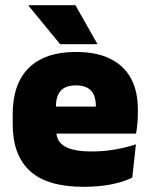

<svg xmlns="http://www.w3.org/2000/svg" viewBox="-20 -708 580 741"><path d="M303 13Q161.5 13 95.2 -48.5Q29 -110 29 -228.5V-267Q29 -384.5 91.2 -446Q153.5 -507.5 273 -507.5Q352.5 -507.5 405.5 -481.2Q458.5 -455 485.2 -405.8Q512 -356.5 512 -287V-271.5Q512 -251.5 510.2 -230.8Q508.5 -210 505 -192.5H346.5Q348.5 -223 349.2 -250Q350 -277 350 -298.5Q350 -324.5 342 -342.2Q334 -360 317 -369.2Q300 -378.5 273 -378.5Q232.5 -378.5 214.2 -357.5Q196 -336.5 196 -298V-253.5L197 -234.5V-203.5Q197 -188 202.5 -173.5Q208 -159 222.8 -147.8Q237.5 -136.5 264.8 -130Q292 -123.5 335.5 -123.5Q380 -123.5 422.5 -130.8Q465 -138 504.5 -151L490.5 -22.5Q456 -5.5 408.2 3.8Q360.5 13 303 13ZM469.5 -192.5H122.5V-296.5H469.5ZM355.5 -539 271 -688H90V-686L212 -537.5H355.5Z"/></svg>

Font: Anek Malayalam Medium ExtraBold
Style: Regular
Weight: 800
Version: Version 1.003